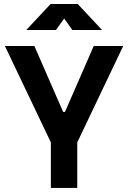

<svg xmlns="http://www.w3.org/2000/svg" viewBox="-20 -918 626 938"><path d="M228.5 0V-222.2L3.9 -693.4H147.9L288.6 -371.1H297.4L438 -693.4H582L357.4 -222.2V0ZM108.4 -771.5 227.1 -898.4H359.9L478.5 -771.5H333.5L293.5 -827.6L253.4 -771.5Z"/></svg>

Font: Cascadia Mono
Style: Bold
Weight: 700
Monospace: yes
Designer: Aaron Bell
Foundry: Saja Typeworks
Version: Version 2404.023; ttfautohint (v1.8.4)